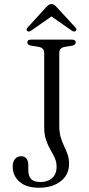

<svg xmlns="http://www.w3.org/2000/svg" viewBox="-20 -890 428 923"><path d="M312 -102Q312 -50 271.8 -18.8Q231.5 12.5 168 12.5Q106.5 12.5 73.8 -16.2Q41 -45 41 -89.5Q41 -112 52 -125.5Q63 -139 82.5 -139Q97.5 -139 106.8 -128Q116 -117 116 -98.5V-72Q116 -45.5 129 -30.2Q142 -15 175 -15Q208 -15 230 -33.5Q252 -52 252 -88Q252 -112 243 -131.2Q234 -150.5 222.2 -170.5Q210.5 -190.5 201.5 -216.5Q192.5 -242.5 192.5 -280V-635.5Q192.5 -659.5 167 -664.5L127.5 -671Q111.5 -674.5 111.5 -686Q111.5 -699.5 129 -699.5H326.5Q344 -699.5 344 -686Q344 -675 328 -670.5L290.5 -664.5Q265 -659.5 265 -636V-286Q265 -252.5 272.2 -229Q279.5 -205.5 288.8 -186.2Q298 -167 305 -147.5Q312 -128 312 -102ZM343 -740.5Q336 -735 324 -743.5L227.5 -811L131 -743.5Q118.5 -735 111.5 -740.5Q103 -747.5 113 -758L201 -854.5Q208 -862 213.8 -866.2Q219.5 -870.5 227.5 -870.5Q235.5 -870.5 241.2 -866.2Q247 -862 253.5 -854.5L342.5 -758Q352 -747.5 343 -740.5Z"/></svg>

Font: Fraunces 72pt Soft Light
Style: Regular
Weight: 300
Version: Version 1.000;[b76b70a41]